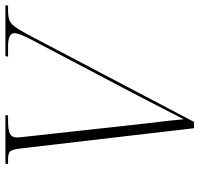

<svg xmlns="http://www.w3.org/2000/svg" viewBox="-34 -720 754 727"><g transform="rotate(-90 343.5 -357.0)"><path d="M144 -660Q140 -689 133 -696.5Q126 -704 102 -704H85L87 -714H271L269 -704H247Q213 -704 199.5 -696.5Q186 -689 186 -671Q186 -663 188 -646L233 -237Q236 -207 240.5 -170Q245 -133 249 -98Q253 -63 255 -39Q266 -60 282 -91.5Q298 -123 316.5 -158.5Q335 -194 352 -227L555 -613Q581 -662 581 -680Q581 -704 531 -704H492L494 -714H687L685 -704H669Q646 -704 632 -699.5Q618 -695 606 -679Q594 -663 574 -626L245 0H221Z"/></g></svg>

Font: Noto Serif Display SemiCondensed ExtraLight
Style: Italic
Weight: 200
Width: 4
Italic angle: -12°
Designer: Monotype Design Team
Foundry: Monotype Imaging Inc.
Version: Version 2.009